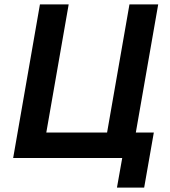

<svg xmlns="http://www.w3.org/2000/svg" viewBox="-20 -720 774 875"><path d="M681 -116H599L701 -700H570L468 -116H191L293 -700H162L40 0H537L513 135H637Z"/></svg>

Font: Fixel Display SemiBold
Style: Italic
Weight: 600
Italic angle: -10°
Designer: AlfaBravo + MacPaw
Foundry: Kyrylo Tkachov, Marchela Mozhyna, Serhii Makarenko, Maria Weinstein, Zakhar Kryvoshyya
Version: Version 1.210;Glyphs 3.2 (3217)